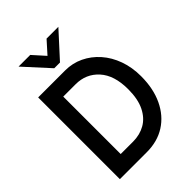

<svg xmlns="http://www.w3.org/2000/svg" viewBox="-257 -1040 1163 1163"><g transform="rotate(-45 324.5 -458.0)"><path d="M265 -756 119 -916H219L289 -838L359 -916H460L314 -756ZM71 0V-700H302Q365 -700 419.5 -674Q474 -648 515.5 -601Q557 -554 580 -490Q603 -426 603 -350Q603 -244 565.5 -165Q528 -86 460.5 -43Q393 0 302 0ZM182 -104H288Q346 -104 392 -130Q438 -156 465 -210.5Q492 -265 492 -350Q492 -469 434.5 -532.5Q377 -596 288 -596H182Z"/></g></svg>

Font: Haskoy SemiBold
Style: Regular
Weight: 600
Designer: Ertekin Erdin
Foundry: Ertekin Erdin
Version: Version 1.500; ttfautohint (v1.8.3)